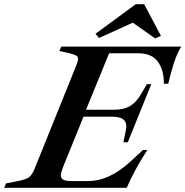

<svg xmlns="http://www.w3.org/2000/svg" viewBox="-77 -895 884 915"><path d="M-48 -21 8 -32Q47 -40 61 -50Q75 -60 88 -91L286 -582Q295 -603 295 -614Q295 -625 286.5 -630Q278 -635 255 -641L206 -652L215 -673H787Q772 -650 760 -618Q750 -592 742.5 -563.5Q735 -535 733 -529Q731 -518 725 -496H704Q704 -562 675 -601.5Q646 -641 582 -641H443L333 -372H466Q514 -372 544 -390.5Q574 -409 596 -448L623 -494H644L532 -217H511L521 -265Q525 -285 525 -292Q525 -316 508.5 -327.5Q492 -339 455 -339H321L230 -115Q213 -74 213 -59Q213 -45 225 -38.5Q237 -32 267 -32H343Q441 -32 540 -121L604 -180H625Q560 -79 527 0H-57ZM378 -734 570 -875H610L690 -724L662 -712L556 -787L395 -714Z"/></svg>

Font: Ibarra Real Nova SemiBold
Style: Italic
Weight: 600
Italic angle: -22°
Designer: Jose Maria Ribagorda & Octavio Pardo
Foundry: Octavio Pardo
Version: Version 1.014